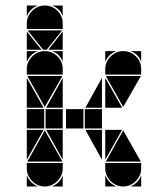

<svg xmlns="http://www.w3.org/2000/svg" viewBox="-20 -677 608 695"><path d="M142 -492Q169 -492 188 -473Q207 -454 207 -427V-407H77V-427Q77 -453 96.5 -472.5Q116 -492 142 -492ZM142 -657Q169 -657 188 -638Q207 -619 207 -592V-572H77V-592Q77 -618 96.5 -637.5Q116 -657 142 -657ZM426 -492Q453 -492 472 -473Q491 -454 491 -427V-407H361V-427Q361 -453 380.5 -472.5Q400 -492 426 -492ZM426 -2Q400 -2 380.5 -21.5Q361 -41 361 -67V-87H491V-67Q491 -41 471.5 -21.5Q452 -2 426 -2ZM142 -2Q116 -2 96.5 -21.5Q77 -41 77 -67V-87H207V-67Q207 -41 187.5 -21.5Q168 -2 142 -2ZM363 -92 426 -205 490 -92ZM79 -92 142 -205 206 -92ZM206 -402 142 -290 79 -402ZM490 -402 426 -290 363 -402ZM205 -567 149 -497H136L80 -567ZM282 -212H219V-282H282ZM140 -212H77V-282H140ZM349 -212H287V-282H349ZM207 -212H145V-282H207ZM77 -287V-395L138 -287ZM361 -287V-395L422 -287ZM361 -207H422L361 -99ZM77 -207H138L77 -99ZM207 -287H147L207 -395ZM349 -207V-99L289 -207ZM349 -287H289L349 -395ZM207 -207V-99L147 -207ZM77 -497V-563L130 -497ZM207 -497H155L207 -563ZM77 -42Q89 -14 117 -2H77ZM361 -42Q373 -14 401 -2H361ZM361 -492H401Q387 -487 377 -477Q367 -467 361 -453ZM77 -492H117Q103 -487 93 -477Q83 -467 77 -453ZM168 -2Q182 -8 192 -18Q202 -28 207 -42V-2ZM77 -657H117Q103 -652 93 -642Q83 -632 77 -618ZM452 -2Q466 -8 476 -18Q486 -28 491 -42V-2ZM491 -492V-453Q481 -482 452 -492ZM207 -492V-453Q197 -482 168 -492ZM207 -657V-618Q197 -647 168 -657Z"/></svg>

Font: CAT DyFa
Style: Regular
Weight: 400
Designer: Peter Wiegel
Foundry: Peter Wiegel
Version: Version 1.001; ttfautohint (v1.3)